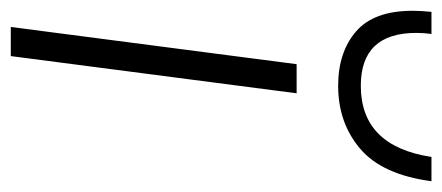

<svg xmlns="http://www.w3.org/2000/svg" viewBox="-256 -568 820 356"><g transform="rotate(90 154.0 -390.0)"><path d="M80 0H26L95 -530H149ZM135 -607Q73 -607 34.5 -640Q-4 -673 -4 -745Q-4 -761 -2 -780H39Q37 -766 37 -752Q37 -649 135 -649Q247 -649 267 -780H312Q300 -689 252 -648Q204 -607 135 -607Z"/></g></svg>

Font: Tanohe Sans Light
Style: Italic
Weight: 300
Designer: Village Type and Design LLC & Cristiano Sobral
Foundry: Cooper Hewitt Smithsonian Design Museum
Version: Version 1.00;September 29, 2021;FontCreator 13.0.0.2655 64-b